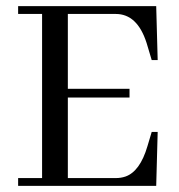

<svg xmlns="http://www.w3.org/2000/svg" viewBox="-20 -606 583 626"><path d="M494.1 -410.2H474.6L460.9 -456.1C460.3 -458.7 459.3 -461.9 458 -465.8C437.8 -529 404.3 -560.5 357.4 -560.5H201.2V-316.4H402.3V-288.1H201.2V-25.4H357.4C368.5 -25.4 378.9 -27 388.7 -30.3C420.6 -41.3 444.7 -74.5 460.9 -129.9L474.6 -175.8H494.1L489.3 0H39.1V-25.4H117.2V-560.5H39.1V-585.9H489.3Z"/></svg>

Font: Abhaya Libre
Style: Regular
Weight: 400
Designer: Pushpananda Ekanayake, Sol Matas, Pathum Egodawatta
Foundry: Mooniak
Version: Version 1.041; ; ttfautohint (v1.5)